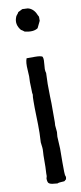

<svg xmlns="http://www.w3.org/2000/svg" viewBox="-95 -694 385 909"><g transform="rotate(-10 97.5 -239.0)"><path d="M155 -611V-591Q141 -561 139 -558Q117 -543 76 -553Q66 -561 60 -564Q35 -594 48 -627Q49 -632 55 -638.5Q61 -645 62 -649Q67 -651 74 -655Q81 -659 85 -660Q89 -659 100 -659Q111 -659 115 -657Q140 -648 152 -616Q153 -616 153 -613Q155 -613 155 -611ZM147 170Q145 171 142.5 173.5Q140 176 139 177Q136 178 122.5 178.5Q109 179 104 182Q99 181 89.5 180.5Q80 180 73 178Q66 176 62 172Q57 165 57 150Q57 148 58.5 144.5Q60 141 60 139V126Q62 107 62 40Q62 36 63 22.5Q64 9 63 2Q63 -2 61.5 -10.5Q60 -19 60 -23Q60 -38 62 -68Q63 -88 60 -189V-220Q60 -245 62 -252Q60 -256 60 -282Q60 -287 59.5 -297.5Q59 -308 59 -313Q59 -318 59.5 -327Q60 -336 60 -340Q60 -349 58.5 -369.5Q57 -390 58 -403.5Q59 -417 63 -427H103Q131 -427 139 -421Q142 -414 142 -404Q142 -394 140.5 -381.5Q139 -369 139 -362Q139 -351 142 -342Q139 -293 141 -230Q141 -224 141.5 -213Q142 -202 142 -197V-105Q142 -102 141.5 -97.5Q141 -93 141 -91Q141 -86 142.5 -75Q144 -64 144 -58Q144 -55 143 -47.5Q142 -40 142 -36Q142 -26 143.5 -7Q145 12 145 22Q145 29 144.5 87.5Q144 146 147 153Q147 154 149 158Q149 164 147 170Z"/></g></svg>

Font: FuturaRenner
Style: Regular
Weight: 400
Designer: BSozoo
Foundry: BSozoo
Version: Version 1.001;PS 001.001;hotconv 1.0.70;makeotf.lib2.5.58329